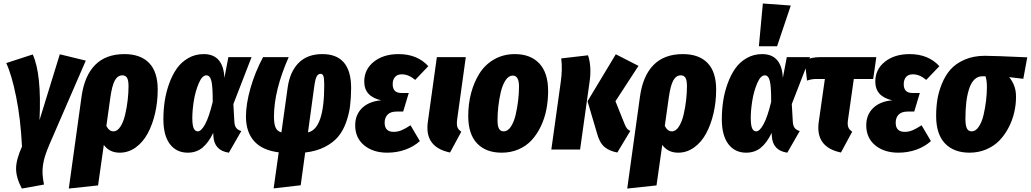

<svg xmlns="http://www.w3.org/2000/svg" viewBox="-20 -863 5948 1108"><path d="M168.9 -548.8Q220.7 -435.5 208 -169.9L325.2 -549.8L475.1 -513.2L264.2 -26.9Q249.5 8.3 241.2 33.7Q232.9 59.1 228.5 86.4Q224.1 113.8 225.6 141.1Q227.1 168.5 233.9 202.1L106 225.1Q72.3 161.1 72.8 109.1Q73.2 57.1 106.9 -17.1Q99.1 -176.3 73.2 -304.2Q47.4 -432.1 16.1 -499Z M697.8 -550.8Q791 -550.8 840.6 -499.5Q890.1 -448.2 890.1 -346.2Q890.1 -274.9 875 -209.5Q859.9 -144 832.5 -93.3Q805.2 -42.5 763.2 -12.2Q721.2 18.1 670.9 18.1Q611.3 18.1 579.1 -26.9L545.9 207L377 225.1L450.7 -306.2Q467.3 -425.8 529.1 -488.3Q590.8 -550.8 697.8 -550.8ZM634.8 -105Q657.2 -105 674.8 -132.1Q692.4 -159.2 702.1 -200.7Q711.9 -242.2 716.8 -284.9Q721.7 -327.6 721.7 -365.2Q721.7 -400.4 712.9 -414.3Q704.1 -428.2 686 -428.2Q659.2 -428.2 642.8 -398.9Q626.5 -369.6 616.7 -299.8L593.8 -136.2Q609.9 -105 634.8 -105Z M1155.8 -550.8Q1212.9 -550.8 1242.7 -515.4Q1272.5 -480 1274.9 -413.1L1297.9 -533.2H1431.6L1326.7 -262.2L1332.5 -160.2Q1334 -135.7 1344 -123.8Q1354 -111.8 1372.6 -106.9L1300.8 18.1Q1215.8 5.9 1211.4 -78.1L1210.4 -96.2Q1183.1 -39.1 1147.9 -10.5Q1112.8 18.1 1063.5 18.1Q998 18.1 960.4 -31.5Q922.9 -81.1 922.9 -174.8Q922.9 -227.5 930.4 -278.6Q938 -329.6 955.8 -379.4Q973.6 -429.2 999.8 -466.8Q1025.9 -504.4 1066.2 -527.6Q1106.4 -550.8 1155.8 -550.8ZM1170.9 -428.2Q1146.5 -428.2 1127 -382.3Q1107.4 -336.4 1098.6 -281.5Q1089.8 -226.6 1089.8 -182.1Q1089.8 -141.1 1097.7 -123Q1105.5 -105 1121.6 -105Q1141.1 -105 1163.6 -145.8Q1186 -186.5 1207.5 -274.9Q1208 -362.3 1200 -395.3Q1191.9 -428.2 1170.9 -428.2Z M1840.3 -550.8Q2006.3 -550.8 2006.3 -355Q2005.9 -295.9 1999.8 -248.8Q1993.7 -201.7 1976.1 -153.8Q1958.5 -106 1929.9 -72.5Q1901.4 -39.1 1853.5 -14.6Q1805.7 9.8 1741.2 17.1L1715.3 206.1L1559.1 224.1L1588.4 16.1Q1493.7 4.4 1446.5 -48.6Q1399.4 -101.6 1399.4 -189.9Q1399.4 -262.7 1425.3 -354Q1451.2 -445.3 1498 -533.2H1646Q1561 -341.3 1561 -189.9Q1561 -147.5 1570.8 -126.2Q1580.6 -105 1604 -99.1L1640.1 -357.9Q1652.8 -448.7 1703.1 -499.8Q1753.4 -550.8 1840.3 -550.8ZM1830.1 -437Q1815.4 -437 1807.1 -420.9Q1798.8 -404.8 1793 -360.8L1757.3 -99.1Q1851.1 -118.7 1851.1 -371.1Q1851.1 -410.6 1846.4 -423.8Q1841.8 -437 1830.1 -437Z M2214.8 18.1Q2133.3 18.1 2081.5 -24.4Q2029.8 -66.9 2029.8 -140.1Q2029.8 -200.7 2069.3 -239.3Q2108.9 -277.8 2179.7 -284.2Q2082 -306.2 2082 -392.1Q2082 -462.9 2137.5 -506.8Q2192.9 -550.8 2279.8 -550.8Q2388.7 -550.8 2451.7 -481L2376 -401.9Q2337.9 -434.1 2298.8 -434.1Q2272.5 -434.1 2259.3 -418.5Q2246.1 -402.8 2246.1 -377Q2246.1 -352.5 2258.1 -339.4Q2270 -326.2 2298.8 -326.2H2338.9L2306.6 -219.2H2269Q2233.9 -219.2 2216.8 -201.7Q2199.7 -184.1 2199.7 -154.8Q2199.7 -102.1 2252 -102.1Q2275.4 -102.1 2297.4 -111.3Q2319.3 -120.6 2349.1 -140.1L2402.8 -48.8Q2368.2 -17.1 2319.3 0.5Q2270.5 18.1 2214.8 18.1Z M2668 -533.2 2618.2 -173.8Q2614.3 -145.5 2619.4 -130.1Q2624.5 -114.7 2642.1 -103L2577.1 17.1Q2427.7 -13.7 2449.2 -161.1L2501 -533.2Z M2875 18.1Q2784.2 18.1 2733.2 -35.4Q2682.1 -88.9 2682.1 -193.8Q2682.1 -264.2 2699 -327.1Q2715.8 -390.1 2748 -440.7Q2780.3 -491.2 2832.8 -521Q2885.3 -550.8 2951.2 -550.8Q3041.5 -550.8 3092.3 -496.8Q3143.1 -442.9 3143.1 -337.9Q3143.1 -281.7 3132.8 -230.2Q3122.6 -178.7 3100.8 -133.3Q3079.1 -87.9 3048.1 -54.2Q3017.1 -20.5 2972.7 -1.2Q2928.2 18.1 2875 18.1ZM2887.2 -105Q2910.2 -105 2928 -131.8Q2945.8 -158.7 2955.6 -200.2Q2965.3 -241.7 2970.2 -283.7Q2975.1 -325.7 2975.1 -363.8Q2975.1 -426.8 2939 -426.8Q2915.5 -426.8 2897.7 -400.1Q2879.9 -373.5 2870.1 -332Q2860.4 -290.5 2855.7 -248.8Q2851.1 -207 2851.1 -168.9Q2851.1 -134.8 2859.9 -119.9Q2868.7 -105 2887.2 -105Z M3542.5 17.1Q3496.6 8.8 3468 -15.4Q3439.5 -39.6 3424.8 -95.2L3370.6 -278.8L3533.7 -549.8L3664.6 -482.9L3531.7 -278.8L3585.4 -145Q3597.7 -113.3 3617.7 -107.9ZM3161.6 0 3215.8 -388.2Q3226.6 -461.4 3218.8 -525.9L3373.5 -543.9Q3395.5 -476.6 3381.8 -387.2L3327.6 0Z M3920.4 -550.8Q4013.7 -550.8 4063.2 -499.5Q4112.8 -448.2 4112.8 -346.2Q4112.8 -274.9 4097.7 -209.5Q4082.5 -144 4055.2 -93.3Q4027.8 -42.5 3985.8 -12.2Q3943.8 18.1 3893.6 18.1Q3834 18.1 3801.8 -26.9L3768.6 207L3599.6 225.1L3673.3 -306.2Q3689.9 -425.8 3751.7 -488.3Q3813.5 -550.8 3920.4 -550.8ZM3857.4 -105Q3879.9 -105 3897.5 -132.1Q3915 -159.2 3924.8 -200.7Q3934.6 -242.2 3939.5 -284.9Q3944.3 -327.6 3944.3 -365.2Q3944.3 -400.4 3935.5 -414.3Q3926.8 -428.2 3908.7 -428.2Q3881.8 -428.2 3865.5 -398.9Q3849.1 -369.6 3839.4 -299.8L3816.4 -136.2Q3832.5 -105 3857.4 -105Z M4382.3 -842.8 4543.5 -831.1 4464.4 -596.2H4359.4ZM4378.4 -550.8Q4435.5 -550.8 4465.3 -515.4Q4495.1 -480 4497.6 -413.1L4520.5 -533.2H4654.3L4549.3 -262.2L4555.2 -160.2Q4556.6 -135.7 4566.7 -123.8Q4576.7 -111.8 4595.2 -106.9L4523.4 18.1Q4438.5 5.9 4434.1 -78.1L4433.1 -96.2Q4405.8 -39.1 4370.6 -10.5Q4335.4 18.1 4286.1 18.1Q4220.7 18.1 4183.1 -31.5Q4145.5 -81.1 4145.5 -174.8Q4145.5 -227.5 4153.1 -278.6Q4160.6 -329.6 4178.5 -379.4Q4196.3 -429.2 4222.4 -466.8Q4248.5 -504.4 4288.8 -527.6Q4329.1 -550.8 4378.4 -550.8ZM4393.6 -428.2Q4369.1 -428.2 4349.6 -382.3Q4330.1 -336.4 4321.3 -281.5Q4312.5 -226.6 4312.5 -182.1Q4312.5 -141.1 4320.3 -123Q4328.1 -105 4344.2 -105Q4363.8 -105 4386.2 -145.8Q4408.7 -186.5 4430.2 -274.9Q4430.7 -362.3 4422.6 -395.3Q4414.6 -428.2 4393.6 -428.2Z M4907.2 -407.2 4874 -173.8Q4869.6 -146 4874.8 -130.6Q4879.9 -115.2 4897.9 -103L4833 17.1Q4683.6 -13.7 4705.1 -161.1L4740.2 -407.2H4689Q4664.1 -407.2 4637.2 -397.9L4624 -515.1Q4664.1 -533.2 4710.9 -533.2H5037.1L5019 -407.2Z M5164.1 18.1Q5082.5 18.1 5030.8 -24.4Q4979 -66.9 4979 -140.1Q4979 -200.7 5018.6 -239.3Q5058.1 -277.8 5128.9 -284.2Q5031.2 -306.2 5031.2 -392.1Q5031.2 -462.9 5086.7 -506.8Q5142.1 -550.8 5229 -550.8Q5337.9 -550.8 5400.9 -481L5325.2 -401.9Q5287.1 -434.1 5248 -434.1Q5221.7 -434.1 5208.5 -418.5Q5195.3 -402.8 5195.3 -377Q5195.3 -352.5 5207.3 -339.4Q5219.2 -326.2 5248 -326.2H5288.1L5255.9 -219.2H5218.3Q5183.1 -219.2 5166 -201.7Q5148.9 -184.1 5148.9 -154.8Q5148.9 -102.1 5201.2 -102.1Q5224.6 -102.1 5246.6 -111.3Q5268.6 -120.6 5298.3 -140.1L5352.1 -48.8Q5317.4 -17.1 5268.6 0.5Q5219.7 18.1 5164.1 18.1Z M5575.2 18.1Q5484.4 18.1 5433.3 -35.4Q5382.3 -88.9 5382.3 -193.8Q5382.3 -242.2 5389.2 -286.9Q5396 -331.5 5415.3 -379.2Q5434.6 -426.8 5464.8 -461.4Q5495.1 -496.1 5546.4 -518.6Q5597.7 -541 5664.1 -541Q5712.9 -541 5908.2 -532.2L5885.3 -408.2L5803.2 -418Q5817.9 -402.3 5830.6 -373.3Q5843.3 -344.2 5843.3 -304.2Q5843.3 -259.3 5833 -214.6Q5822.8 -169.9 5801 -127.7Q5779.3 -85.4 5748.5 -53.2Q5717.8 -21 5672.9 -1.5Q5627.9 18.1 5575.2 18.1ZM5587.4 -105Q5610.4 -105 5628.4 -131.8Q5646.5 -158.7 5656 -199.7Q5665.5 -240.7 5670.4 -282.2Q5675.3 -323.7 5675.3 -360.8Q5675.3 -398.9 5667 -422.9H5649.4Q5622.6 -422.9 5603.3 -404.1Q5584 -385.3 5572.8 -350.8Q5561.5 -316.4 5556.4 -273.4Q5551.3 -230.5 5551.3 -176.8Q5551.3 -137.7 5560.1 -121.3Q5568.8 -105 5587.4 -105Z"/></svg>

Font: Fira Sans Compressed ExtraBold
Style: Italic
Weight: 800
Width: 3
Italic angle: -8°
Designer: Carrois Corporate & Edenspiekermann AG
Foundry: Carrois Corporate GbR & Edenspiekermann AG
Version: Version 4.203;PS 004.203;hotconv 1.0.88;makeotf.lib2.5.64775